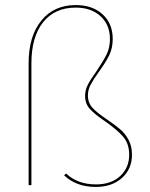

<svg xmlns="http://www.w3.org/2000/svg" viewBox="-20 -731 591 758"><path d="M233 -39 241 -46Q286 -3 359 -3Q419 -3 454.5 -36Q490 -69 490 -120Q490 -164 466 -191.5Q442 -219 395 -252Q355 -279 335.5 -300Q316 -321 316 -352Q316 -376 327 -397Q338 -418 361 -450Q388 -490 401 -516.5Q414 -543 414 -577Q414 -633 377 -667Q340 -701 279 -701Q196 -701 150 -643Q104 -585 104 -481V0H93V-481Q93 -588 143 -649.5Q193 -711 279 -711Q345 -711 385 -674.5Q425 -638 425 -577Q425 -541 411 -512.5Q397 -484 370 -447Q348 -416 337.5 -396Q327 -376 327 -354Q327 -325 345.5 -305Q364 -285 403 -259Q435 -237 454.5 -220.5Q474 -204 487.5 -179Q501 -154 501 -120Q501 -64 461.5 -28.5Q422 7 358 7Q281 7 233 -39Z"/></svg>

Font: Ysabeau Infant Hairline
Style: Regular
Weight: 100
Designer: Christian Thalmann (Catharsis Fonts)
Version: Version 0.003